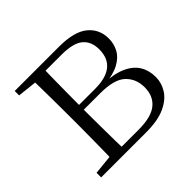

<svg xmlns="http://www.w3.org/2000/svg" viewBox="-129 -653 798 798"><g transform="rotate(-45 270.5 -254.0)"><path d="M46 0V-27L155 -38L163 -30H297Q371 -30 405 -58Q439 -86 439 -137Q439 -187 406 -218.5Q373 -250 290 -250H163V-278H288Q417 -278 417 -382Q417 -428 388 -452.5Q359 -477 291 -477H163L155 -470L46 -482V-508H306Q395 -508 436 -474.5Q477 -441 477 -385Q477 -356 463.5 -329.5Q450 -303 417.5 -285Q385 -267 328 -262L331 -269Q392 -266 429.5 -248.5Q467 -231 484.5 -202Q502 -173 502 -134Q502 -100 483 -69.5Q464 -39 422 -19.5Q380 0 310 0ZM130 0Q131 -24 131.5 -64.5Q132 -105 132.5 -148.5Q133 -192 133 -226V-283Q133 -316 132.5 -359.5Q132 -403 131.5 -443.5Q131 -484 130 -508H197Q196 -484 195.5 -443Q195 -402 194.5 -355Q194 -308 194 -267V-226Q194 -192 194.5 -148.5Q195 -105 195.5 -64.5Q196 -24 197 0Z"/></g></svg>

Font: Noto Serif SC ExtraLight
Style: Regular
Weight: 200
Designer: Ryoko NISHIZUKA 西塚涼子 (kana & ideographs); Frank Grießhammer (Latin, Greek & Cyrillic); Wenlong ZHANG 张文龙 (bopomofo); San
Foundry: Adobe
Version: Version 2.002-H1;hotconv 1.1.0;makeotfexe 2.6.0